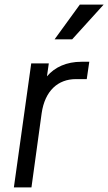

<svg xmlns="http://www.w3.org/2000/svg" viewBox="-20 -810 468 830"><path d="M40 0H116L160 -320C174 -418 231 -468 308 -468H355L366 -543H332C268 -543 217 -520 183 -480L191 -536H115ZM216 -640H292L428 -790H325Z"/></svg>

Font: Mluvka
Style: Italic
Weight: 400
Italic angle: -8°
Designer: Modified by Jiří Krblich, Original typeface by Gumpita Rahayu
Foundry: Gumpita Rahayu & Jiří Krblich
Version: Version 2.000;Glyphs 3.1.1 (3134)